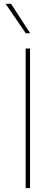

<svg xmlns="http://www.w3.org/2000/svg" viewBox="-20 -980 290 1000"><path d="M136.4 -727.3V0H113.6V-727.3ZM114.3 -806.8 9.2 -960.2H37.6L137.1 -806.8Z"/></svg>

Font: Inter Thin BETA
Style: Regular
Weight: 100
Designer: Rasmus Andersson
Foundry: rsms
Version: Version 3.011;git-f93a4a705